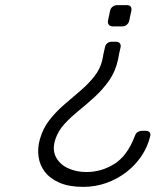

<svg xmlns="http://www.w3.org/2000/svg" viewBox="-20 -540 608 750"><path d="M433 -377Q443 -377 448 -371Q453 -365 451 -355Q448 -343 445.5 -331Q443 -319 441 -307Q431 -261 406.5 -226Q382 -191 351 -162.5Q320 -134 288.5 -108.5Q257 -83 232.5 -56.5Q208 -30 197 2Q183 43 198 72.5Q213 102 245.5 117Q278 132 317 132Q376 132 426.5 100.5Q477 69 506 -7Q511 -21 519 -25Q527 -29 534 -29H550Q559 -29 564 -23.5Q569 -18 567 -9Q557 33 533 69Q509 105 474 132Q439 159 396 174.5Q353 190 305 190Q250 190 213 174Q176 158 155.5 131.5Q135 105 130.5 71.5Q126 38 136 3Q148 -39 173.5 -71.5Q199 -104 231 -131.5Q263 -159 294 -185.5Q325 -212 348.5 -241.5Q372 -271 380 -307Q382 -319 384.5 -331Q387 -343 390 -355Q392 -365 399 -371Q406 -377 416 -377ZM476 -520Q486 -520 490.5 -514Q495 -508 493 -498L485 -460Q483 -450 475.5 -443.5Q468 -437 458 -437H420Q410 -437 405 -443.5Q400 -450 402 -460L410 -498Q412 -508 420 -514Q428 -520 438 -520Z"/></svg>

Font: Rubik Light
Style: Italic
Weight: 300
Italic angle: -12°
Designer: Hubert and Fischer
Foundry: Hubert and Fischer
Version: Version 2.300;gftools[0.9.30]